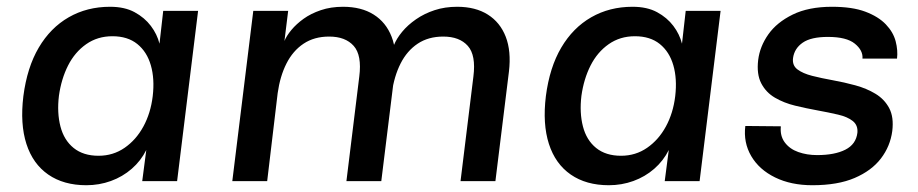

<svg xmlns="http://www.w3.org/2000/svg" viewBox="-20 -535 2712 567"><path d="M235 12Q168 12 122.5 -19.5Q77 -51 58 -110Q39 -169 49 -251Q60 -336 94.5 -394.5Q129 -453 183 -484Q237 -515 305 -515Q348 -515 377.5 -499Q407 -483 425.5 -458.5Q444 -434 451 -406L462 -503H565L503 0H400L412 -92Q396 -60 369 -36.5Q342 -13 307.5 -0.5Q273 12 235 12ZM271 -75Q314 -75 348 -98.5Q382 -122 403.5 -161.5Q425 -201 431 -251Q437 -302 425.5 -342Q414 -382 385.5 -405Q357 -428 312 -428Q268 -428 234.5 -404.5Q201 -381 181 -341.5Q161 -302 154 -252Q148 -202 158.5 -161.5Q169 -121 197.5 -98Q226 -75 271 -75Z M666 0 728 -503H831L820 -414Q826 -429 840.5 -446.5Q855 -464 876.5 -479.5Q898 -495 927.5 -505Q957 -515 993 -515Q1047 -515 1083.5 -492Q1120 -469 1136.5 -426.5Q1153 -384 1146 -324L1106 0H1003L1041 -309Q1049 -372 1024.5 -399.5Q1000 -427 952 -427Q908 -427 876.5 -406Q845 -385 826 -347.5Q807 -310 800 -260L769 0ZM1340 0 1378 -309Q1386 -372 1361.5 -399.5Q1337 -427 1289 -427Q1245 -427 1213.5 -406Q1182 -385 1163 -347.5Q1144 -310 1137 -260L1143 -401Q1151 -421 1167.5 -441Q1184 -461 1208.5 -478Q1233 -495 1263.5 -505Q1294 -515 1330 -515Q1384 -515 1420.5 -492Q1457 -469 1473.5 -426.5Q1490 -384 1483 -324L1443 0Z M1778 12Q1711 12 1665.5 -19.5Q1620 -51 1601 -110Q1582 -169 1592 -251Q1603 -336 1637.5 -394.5Q1672 -453 1726 -484Q1780 -515 1848 -515Q1891 -515 1920.5 -499Q1950 -483 1968.5 -458.5Q1987 -434 1994 -406L2005 -503H2108L2046 0H1943L1955 -92Q1939 -60 1912 -36.5Q1885 -13 1850.5 -0.5Q1816 12 1778 12ZM1814 -75Q1857 -75 1891 -98.5Q1925 -122 1946.5 -161.5Q1968 -201 1974 -251Q1980 -302 1968.5 -342Q1957 -382 1928.5 -405Q1900 -428 1855 -428Q1811 -428 1777.5 -404.5Q1744 -381 1724 -341.5Q1704 -302 1697 -252Q1691 -202 1701.5 -161.5Q1712 -121 1740.5 -98Q1769 -75 1814 -75Z M2379 12Q2316 12 2269 -11Q2222 -34 2198.5 -74Q2175 -114 2181 -163L2286 -162Q2283 -134 2297.5 -114.5Q2312 -95 2337.5 -86Q2363 -77 2393 -77Q2445 -77 2476.5 -93Q2508 -109 2512 -143Q2514 -165 2498.5 -177.5Q2483 -190 2455 -196.5Q2427 -203 2394 -209Q2361 -215 2328 -223Q2295 -231 2268.5 -246.5Q2242 -262 2228 -289Q2214 -316 2219 -358Q2224 -398 2249 -433.5Q2274 -469 2321 -492Q2368 -515 2437 -515Q2497 -515 2535.5 -500.5Q2574 -486 2596 -463Q2618 -440 2625 -413Q2632 -386 2629 -362H2527Q2529 -386 2504.5 -406Q2480 -426 2425 -426Q2375 -426 2350.5 -409Q2326 -392 2322 -364Q2319 -342 2335 -330Q2351 -318 2378.5 -311Q2406 -304 2439.5 -298Q2473 -292 2506 -283Q2539 -274 2565.5 -258Q2592 -242 2606 -215.5Q2620 -189 2615 -148Q2609 -103 2581.5 -67Q2554 -31 2504 -9.5Q2454 12 2379 12Z"/></svg>

Font: Inclusive Sans Medium
Style: Italic
Weight: 500
Italic angle: -7°
Designer: Olivia King
Foundry: Olivia King
Version: Version 2.004